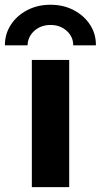

<svg xmlns="http://www.w3.org/2000/svg" viewBox="-48 -773 416 793"><path d="M83.5 0V-525.4H237.8V0ZM160.6 -753.4Q213.9 -753.4 256.3 -731.2Q298.8 -709 323.7 -671.1Q348.6 -633.3 348.1 -585.9H254.4Q254.4 -621.6 227.3 -645.8Q200.2 -669.9 160.6 -669.9Q121.1 -669.9 94 -645.8Q66.9 -621.6 65.9 -585.9H-27.8Q-27.8 -633.3 -2.9 -671.1Q22 -709 64.7 -731.2Q107.4 -753.4 160.6 -753.4Z"/></svg>

Font: Reddit Sans ExtraBold
Style: Regular
Weight: 800
Designer: Stephen Hutchings
Foundry: Reddit
Version: Version 1.014; ttfautohint (v1.8.4.7-5d5b)